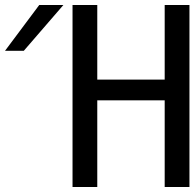

<svg xmlns="http://www.w3.org/2000/svg" viewBox="-165 -749 787 769"><path d="M-7.8 -729H88.9L-69.8 -545.4H-145ZM125.5 -729H224.6V-430.2H494.6V-729H593.8V0H494.6V-347.2H224.6V0H125.5Z"/></svg>

Font: Vazir Code Hack
Style: Code-Hack
Weight: 400
Foundry: DejaVu fonts team - Redesigned by Saber Rastikerdar
Version: Version 1.1.2